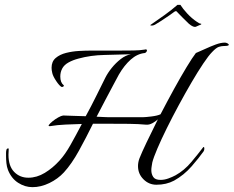

<svg xmlns="http://www.w3.org/2000/svg" viewBox="-20 -753 965 793"><path d="M114 20Q83 20 55 2Q27 -16 13 -51Q8 -64 6.5 -79Q5 -94 5 -108V-121Q5 -128 6.5 -134Q8 -140 14 -140Q16 -140 16 -138Q16 -132 15.5 -126Q15 -120 15 -114Q15 -67 38.5 -43Q62 -19 97 -19Q132 -19 165 -39Q198 -59 226 -90Q249 -115 271.5 -155Q294 -195 318 -241Q286 -240 251 -238.5Q216 -237 187 -232Q178 -231 182 -237Q186 -243 197 -252Q208 -261 220.5 -268Q233 -275 241 -276Q258 -275 283.5 -274.5Q309 -274 334 -273Q356 -313 376.5 -354.5Q397 -396 415 -432Q425 -452 441.5 -472.5Q458 -493 478.5 -509Q499 -525 521 -529Q468 -527 411.5 -526Q355 -525 304 -511Q281 -505 263 -495Q245 -485 237 -470Q229 -455 229 -437Q229 -412 243 -401Q244 -400 244 -399Q244 -397 240.5 -395Q237 -393 234 -394Q225 -399 212 -418.5Q199 -438 196 -451Q193 -463 193 -473Q193 -499 210 -513.5Q227 -528 253 -534.5Q279 -541 306 -542.5Q333 -544 354 -544H465Q503 -544 531 -544.5Q559 -545 576 -548Q578 -548 579 -548.5Q580 -549 581 -549Q587 -549 587 -545Q587 -541 583.5 -537.5Q580 -534 578 -534Q547 -531 520 -507Q493 -483 471 -445Q465 -434 449 -404Q433 -374 414 -338Q395 -302 379 -271Q398 -270 410.5 -269.5Q423 -269 425 -269H572Q581 -269 605.5 -272Q630 -275 643 -281Q670 -333 698 -384Q726 -435 750.5 -475.5Q775 -516 789 -534Q806 -541 827.5 -551Q849 -561 870.5 -569Q892 -577 909 -577Q914 -577 919.5 -574Q925 -571 925 -568Q925 -563 905 -563Q895 -563 884 -559.5Q873 -556 856 -538Q842 -524 819.5 -490.5Q797 -457 771 -412.5Q745 -368 718.5 -319Q692 -270 669 -223.5Q646 -177 630 -139.5Q614 -102 609 -82Q608 -75 606.5 -66.5Q605 -58 605 -50Q605 -34 613 -22Q621 -10 643 -10Q659 -10 675.5 -16Q692 -22 705 -29Q741 -49 770 -83.5Q799 -118 817 -142Q820 -146 821 -146Q824 -146 824 -139Q824 -133 821 -128Q802 -101 771 -65.5Q740 -30 699 -7Q667 10 626 10Q595 10 572.5 -12.5Q550 -35 550 -67Q550 -83 556 -99Q565 -122 585.5 -165Q606 -208 632 -260Q622 -251 609 -244Q596 -237 584 -238Q553 -241 513.5 -241.5Q474 -242 412 -242H364Q336 -185 306 -130.5Q276 -76 244 -41Q219 -14 184 3Q149 20 114 20ZM790 -643Q780 -638 760 -655Q749 -665 733.5 -681Q718 -697 713 -702Q708 -710 701 -705Q696 -701 679.5 -689.5Q663 -678 646 -667Q629 -656 620 -651Q608 -645 600 -649Q629 -669 658.5 -690Q688 -711 713 -733H725Q735 -717 753.5 -697Q772 -677 793 -663Q797 -661 801 -658Q805 -655 811 -655V-652Q808 -651 800 -647.5Q792 -644 790 -643Z"/></svg>

Font: Italianno
Style: Regular
Weight: 400
Designer: Robert E. Leuschke
Foundry: Robert E. Leuschke
Version: Version 1.100; ttfautohint (v1.8.3)